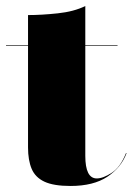

<svg xmlns="http://www.w3.org/2000/svg" viewBox="-20 -610 440 637"><path d="M400 -102Q382 -54 336 -23.5Q290 7 214 7Q158 7 127.5 -7.2Q97 -21.5 85 -50Q73 -78.5 73 -121V-458H0V-460H73V-560Q118 -560 171.8 -565.8Q225.5 -571.5 263 -590V-460H370V-458H263V-93Q263 -18 301 -18Q322 -18 350.8 -36.8Q379.5 -55.5 398 -102Z"/></svg>

Font: Bodoni* 96pt Fatface
Style: Regular
Weight: 900
Version: Version 2.3